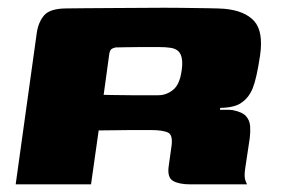

<svg xmlns="http://www.w3.org/2000/svg" viewBox="-20 -482 735 502"><path d="M340 -142Q340 -142 323.5 -142Q307 -142 283.5 -141.5Q260 -141 238 -141L218 0H21L76 -395Q80 -424 95.5 -442Q111 -460 155 -460Q170 -460 202.5 -460.5Q235 -461 277 -461Q319 -461 364.5 -461.5Q410 -462 451.5 -461.5Q493 -461 524 -460.5Q555 -460 567 -459Q620 -454 644.5 -427Q669 -400 660 -337Q651 -277 641 -252Q631 -227 612 -214Q603 -207 588 -203.5Q573 -200 556 -200L555 -195Q563 -195 572.5 -195Q582 -195 589 -194Q614 -189 623.5 -178Q633 -167 634 -152Q635 -137 633 -121L621 -41Q618 -20 621.5 -10.5Q625 -1 626 0H478Q448 0 432.5 -9Q417 -18 421 -47L428 -97Q433 -128 420 -135Q407 -142 373 -142ZM251 -234Q260 -234 279.5 -233.5Q299 -233 322.5 -233Q346 -233 366 -233Q386 -233 394 -233Q415 -233 432.5 -247Q450 -261 455 -298Q459 -324 452.5 -339Q446 -354 426 -357Q414 -359 393.5 -359Q373 -359 350.5 -359Q328 -359 309.5 -358.5Q291 -358 283 -358Q281 -358 274.5 -355.5Q268 -353 266 -343Z"/></svg>

Font: Genos ExtraBold
Style: Italic
Weight: 800
Italic angle: -8°
Version: Version 1.010